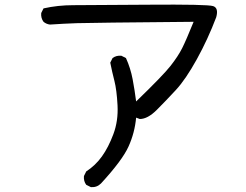

<svg xmlns="http://www.w3.org/2000/svg" viewBox="-20 -725 1040 812"><path d="M364.3 66.4 344.7 56.6Q333 41 335 19.5L344.7 0Q383.8 -25.4 411.1 -63.5Q438.5 -101.6 459.5 -157.7Q480.5 -213.9 477.1 -279.3Q473.6 -344.7 463.9 -382.8Q454.1 -420.9 446.3 -460L456.1 -479.5Q471.7 -491.2 493.2 -489.3L512.7 -479.5Q532.2 -436.5 541 -389.6Q549.8 -342.8 555.7 -295.9Q668.9 -405.3 701.2 -446.3Q733.4 -487.3 750.5 -521.5Q767.6 -555.7 798.8 -632.8Q362.3 -628.9 305.2 -627Q248 -625 191.4 -621.1Q175.8 -623 164.1 -632.8Q152.3 -648.4 154.3 -669.9L164.1 -689.5Q224.6 -703.1 289.6 -703.1Q354.5 -703.1 606 -705.1Q857.4 -707 881.3 -699.2Q905.3 -691.4 894.5 -652.3Q859.4 -559.6 812.5 -474.6Q765.6 -389.6 723.6 -344.2Q681.6 -298.8 643.1 -260.3Q604.5 -221.7 571.3 -221.7L555.7 -227.5Q549.8 -163.1 523.4 -105Q497.1 -46.9 407.2 50.8Q389.6 68.4 364.3 66.4Z"/></svg>

Font: JasonHandwriting2
Style: Regular
Weight: 400
Version: Version 1.05.10